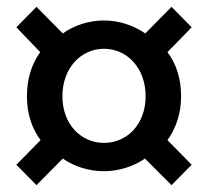

<svg xmlns="http://www.w3.org/2000/svg" viewBox="-20 -652 610 563"><path d="M87 -109 164 -187C199 -163 241 -150 285 -150C327 -150 370 -163 405 -187L483 -109L542 -169L471 -241C496 -276 511 -319 511 -370C511 -421 497 -465 471 -499L542 -572L483 -632L406 -554C371 -578 328 -592 285 -592C241 -592 198 -578 164 -554L87 -632L28 -572L98 -499C73 -465 59 -421 59 -370C59 -319 73 -276 99 -241L28 -169ZM285 -233C218 -233 163 -287 163 -370C163 -453 218 -509 285 -509C352 -509 407 -453 407 -370C407 -287 352 -233 285 -233Z"/></svg>

Font: Source Han Sans JP Medium
Style: Regular
Weight: 500
Designer: Ryoko NISHIZUKA 西塚涼子 (kana, bopomofo & ideographs); Paul D. Hunt (Latin, Greek & Cyrillic); Sandoll Communications 산돌커뮤니
Foundry: Adobe
Version: Version 2.002;hotconv 1.0.116;makeotfexe 2.5.65601